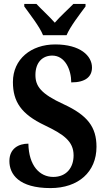

<svg xmlns="http://www.w3.org/2000/svg" viewBox="-20 -951 548 981"><path d="M200 -771H320C339 -816 389 -880 417 -918V-931H355C330 -905 286 -866 260 -835C233 -866 190 -905 166 -931H104V-918C131 -880 182 -816 200 -771ZM238 10C380 10 473 -72 473 -201C473 -302 427 -362 306 -418C188 -472 161 -511 161 -568C161 -631 196 -667 247 -667C313 -667 344 -594 344 -530C418 -530 450 -560 450 -606C450 -666 390 -724 262 -724C139 -724 46 -649 46 -532C46 -432 88 -368 208 -311C304 -265 356 -230 356 -157C356 -94 319 -47 252 -47C183 -47 127 -104 125 -217C75 -217 28 -192 28 -128C28 -61 76 10 238 10Z"/></svg>

Font: Noto Serif Armenian Condensed
Style: Bold
Weight: 700
Width: 3
Designer: Monotype Design Team
Foundry: Monotype Imaging Inc.
Version: Version 2.008